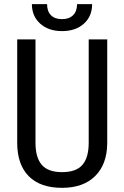

<svg xmlns="http://www.w3.org/2000/svg" viewBox="-20 -902 602 932"><path d="M500.5 -710.9H410.6V-209C410.6 -161.1 400.5 -125.4 380.1 -101.8C359.8 -78.2 326.8 -66.4 281.2 -66.4C236 -66.4 203.2 -78.2 182.9 -101.8C162.5 -125.4 152.3 -161.1 152.3 -209V-710.9H63.5V-205.6C64.1 -136.6 83 -83.4 120.1 -46.1C157.2 -8.9 210.9 9.8 281.2 9.8C349.9 9.8 403.5 -9.3 441.9 -47.4C480.3 -85.4 499.8 -138.2 500.5 -205.6ZM427.2 -881.8H354C354 -858.7 347.6 -840.8 334.7 -828.1C321.9 -815.4 304 -809.1 281.2 -809.1C257.5 -809.1 239.4 -815.5 227.1 -828.4C214.7 -841.2 208.5 -859 208.5 -881.8H134.8C134.8 -842.8 148.3 -811.2 175.3 -787.1C202.3 -763 237.6 -751 281.2 -751C324.9 -751 360.1 -762.9 387 -786.9C413.8 -810.8 427.2 -842.4 427.2 -881.8Z"/></svg>

Font: Roboto Condensed
Style: Regular
Weight: 400
Designer: Google
Version: Version 2.134; 2016